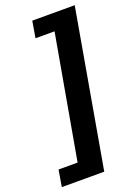

<svg xmlns="http://www.w3.org/2000/svg" viewBox="-209 -802 741 1033"><g transform="rotate(-20 162.0 -286.0)"><path d="M358 -734 201 162H-42L-26 67H83L208 -639H99L115 -734Z"/></g></svg>

Font: Archivo SemiBold ExtraBold
Style: Italic
Weight: 800
Italic angle: -10°
Version: Version 2.001